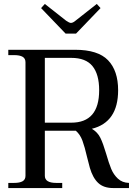

<svg xmlns="http://www.w3.org/2000/svg" viewBox="-20 -952 707 972"><path d="M312 -782 188 -911 207 -932 315 -847Q331 -836 339 -836Q349 -836 362 -847L470 -932L489 -911L365 -782ZM633 -26V0H553Q505 0 477.5 -25.5Q450 -51 435 -102L421 -156Q409 -208 397.5 -239.5Q386 -271 364 -290H360H207V-62Q207 -26 265 -26H295V0H22V-26H51Q80 -26 94.5 -34.5Q109 -43 109 -62V-637Q109 -656 94.5 -664.5Q80 -673 51 -673H22V-700H360Q476 -700 527 -647Q578 -594 578 -495Q578 -333 445 -300Q474 -283 488 -254.5Q502 -226 517 -175Q531 -126 543 -97Q555 -68 577 -47.5Q599 -27 633 -26ZM341 -331Q482 -331 482 -495Q482 -576 448 -617.5Q414 -659 341 -659H207V-331Z"/></svg>

Font: TavirajRegular
Style: Regular
Weight: 400
Designer: Katatrad Team
Foundry: CadsonDemak
Version: Version 1.001